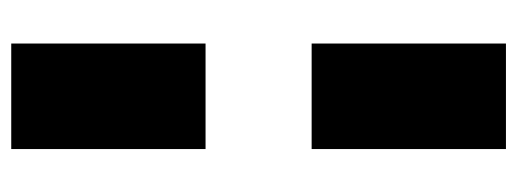

<svg xmlns="http://www.w3.org/2000/svg" viewBox="-302 -426 898 333"><g transform="rotate(90 146.5 -259.0)"><path d="M55 -351V-688H238V-351ZM55 170V-167H238V170Z"/></g></svg>

Font: Paytone One
Style: Regular
Weight: 400
Designer: Vernon Adams
Foundry: Vernon Adams
Version: Version 1.002; ttfautohint (v1.8.4.7-5d5b);gftools[0.9.23]